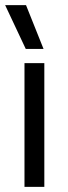

<svg xmlns="http://www.w3.org/2000/svg" viewBox="-25 -725 262 745"><path d="M-5 -705H76L144 -535H75ZM70 -480H147V0H70Z"/></svg>

Font: Prompt Light
Style: Regular
Weight: 300
Designer: Katatrad Team
Foundry: CadsonDemak
Version: Version 1.001